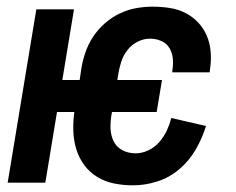

<svg xmlns="http://www.w3.org/2000/svg" viewBox="-20 -548 707 576"><path d="M379 8Q350 8 322.5 2.5Q295 -3 272 -17Q249 -31 233 -52.5Q217 -74 209 -100Q201 -126 200 -154.5Q199 -183 203 -212H151L116 0H3L89 -520H202L167 -308H219L224 -342Q228 -367 236.5 -391.5Q245 -416 259.5 -438Q274 -460 294.5 -478Q315 -496 339 -507.5Q363 -519 388 -523.5Q413 -528 438 -528Q464 -528 489.5 -524Q515 -520 536.5 -509Q558 -498 574.5 -480.5Q591 -463 600.5 -440.5Q610 -418 612 -392Q614 -366 610 -340L609 -331H497V-336Q500 -354 498.5 -371.5Q497 -389 488.5 -403.5Q480 -418 464 -425Q448 -432 430 -432Q411 -432 393 -423Q375 -414 362.5 -398Q350 -382 344 -363.5Q338 -345 335 -327L332 -308H466L450 -212H316L315 -207Q311 -185 311.5 -164Q312 -143 320.5 -125Q329 -107 347 -97.5Q365 -88 387 -88Q406 -88 425 -97Q444 -106 458 -122Q472 -138 480.5 -156.5Q489 -175 494 -194L598 -170Q587 -134 567.5 -100Q548 -66 518 -40.5Q488 -15 451.5 -3.5Q415 8 379 8Z"/></svg>

Font: Iosevka Custom
Style: Bold Italic
Weight: 700
Italic angle: -9°
Designer: Belleve Invis
Foundry: Belleve Invis
Version: Version 30.3.1; ttfautohint (v1.8.3)